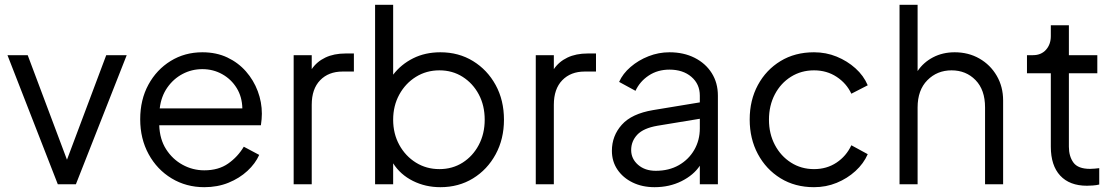

<svg xmlns="http://www.w3.org/2000/svg" viewBox="-20 -765 4638 797"><path d="M220 0H295L506 -536H421L258 -102L95 -536H11Z M828 12Q883 12 928.5 -6.5Q974 -25 1007 -55.5Q1040 -86 1056 -122L992 -156Q967 -114 927 -86Q887 -58 828 -58Q780 -58 738 -81Q696 -104 669.5 -145.5Q643 -187 641 -245H1063Q1065 -258 1066 -270.5Q1067 -283 1067 -293Q1067 -341 1050 -386.5Q1033 -432 1001 -468.5Q969 -505 923.5 -526.5Q878 -548 820 -548Q747 -548 688.5 -512Q630 -476 596 -413.5Q562 -351 562 -270Q562 -189 597 -125Q632 -61 692.5 -24.5Q753 12 828 12ZM820 -478Q865 -478 902.5 -457Q940 -436 962.5 -399.5Q985 -363 986 -315H643Q649 -365 674.5 -401.5Q700 -438 738 -458Q776 -478 820 -478Z M1199 0H1274V-330Q1274 -396 1309 -432Q1344 -468 1402 -468H1449V-543H1415Q1366 -543 1330.5 -526Q1295 -509 1274 -478V-536H1199Z M1808 12Q1884 12 1943.5 -24.5Q2003 -61 2037.5 -124.5Q2072 -188 2072 -268Q2072 -349 2037.5 -412Q2003 -475 1943.5 -511.5Q1884 -548 1808 -548Q1745 -548 1695 -523Q1645 -498 1612 -455V-745H1537V0H1612V-87Q1642 -40 1694 -14Q1746 12 1808 12ZM1804 -63Q1750 -63 1706.5 -90Q1663 -117 1637.5 -163.5Q1612 -210 1612 -268Q1612 -326 1637.5 -372.5Q1663 -419 1706.5 -446Q1750 -473 1804 -473Q1858 -473 1900.5 -446Q1943 -419 1967.5 -373Q1992 -327 1992 -268Q1992 -210 1967.5 -163.5Q1943 -117 1900.5 -90Q1858 -63 1804 -63Z M2204 0H2279V-330Q2279 -396 2314 -432Q2349 -468 2407 -468H2454V-543H2420Q2371 -543 2335.5 -526Q2300 -509 2279 -478V-536H2204Z M2697 12Q2759 12 2809 -13Q2859 -38 2885 -77V0H2960V-368Q2960 -421 2934.5 -461.5Q2909 -502 2863.5 -525Q2818 -548 2759 -548Q2714 -548 2672 -531.5Q2630 -515 2597.5 -487Q2565 -459 2550 -425L2618 -388Q2636 -427 2673 -451.5Q2710 -476 2759 -476Q2815 -476 2850 -446Q2885 -416 2885 -368V-340L2691 -308Q2602 -293 2561 -247Q2520 -201 2520 -139Q2520 -95 2543 -61Q2566 -27 2606 -7.5Q2646 12 2697 12ZM2600 -142Q2600 -179 2625.5 -206Q2651 -233 2709 -243L2885 -272V-232Q2885 -183 2862 -143Q2839 -103 2798 -79.5Q2757 -56 2702 -56Q2657 -56 2628.5 -81Q2600 -106 2600 -142Z M3359 12Q3409 12 3453 -6Q3497 -24 3531 -55Q3565 -86 3582 -125L3514 -162Q3493 -117 3452.5 -90Q3412 -63 3359 -63Q3306 -63 3263.5 -90Q3221 -117 3196.5 -163.5Q3172 -210 3172 -268Q3172 -327 3196.5 -373.5Q3221 -420 3263.5 -446.5Q3306 -473 3359 -473Q3412 -473 3453 -446Q3494 -419 3514 -376L3582 -411Q3565 -451 3531 -481.5Q3497 -512 3453 -530Q3409 -548 3359 -548Q3280 -548 3220 -511.5Q3160 -475 3126 -412Q3092 -349 3092 -269Q3092 -189 3126 -125.5Q3160 -62 3220 -25Q3280 12 3359 12Z M3714 0H3789V-319Q3789 -391 3829.5 -432Q3870 -473 3930 -473Q3990 -473 4029.5 -432.5Q4069 -392 4069 -319V0H4144V-348Q4144 -405 4117.5 -450.5Q4091 -496 4045.5 -522Q4000 -548 3943 -548Q3893 -548 3853 -527Q3813 -506 3789 -470V-745H3714Z M4492 6Q4501 6 4516 5Q4531 4 4543 1V-67Q4535 -66 4524 -65Q4513 -64 4505 -64Q4455 -64 4436 -90Q4417 -116 4417 -156V-461H4535V-536H4417V-660H4342V-615Q4342 -581 4322 -558.5Q4302 -536 4268 -536H4243V-461H4342V-156Q4342 -78 4381 -36Q4420 6 4492 6Z"/></svg>

Font: Plus Jakarta Sans
Style: Regular
Weight: 400
Designer: Gumpita Rahayu
Foundry: Tokotype
Version: Version 2.004; ttfautohint (v1.8.3)